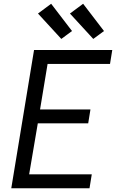

<svg xmlns="http://www.w3.org/2000/svg" viewBox="-20 -1001 640 1021"><path d="M40 0 161 -735H577L565 -661H233L193 -419H461L449 -345H181L135 -74H468L456 0ZM476 -794 352 -929 422 -981 533 -836ZM306 -794 182 -929 252 -981 363 -836Z"/></svg>

Font: Iosevka Curly Extended
Style: Italic
Weight: 400
Width: 7
Italic angle: -9°
Monospace: yes
Designer: Belleve Invis
Foundry: Belleve Invis
Version: Version 11.1.0; ttfautohint (v1.8.3)